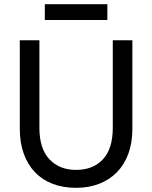

<svg xmlns="http://www.w3.org/2000/svg" viewBox="-20 -893 730 921"><path d="M345 8Q283 8 233 -11Q183 -30 148 -66.5Q113 -103 94 -155.5Q75 -208 75 -275V-700H169V-280Q169 -180 217 -129Q265 -78 345 -78Q426 -78 473.5 -128.5Q521 -179 521 -280V-700H615V-275Q615 -209 596 -156.5Q577 -104 541.5 -67.5Q506 -31 456 -11.5Q406 8 345 8ZM195 -873H495V-797H195Z"/></svg>

Font: PT Root UI Medium
Style: Regular
Weight: 500
Designer: Vitaly Kuzmin
Foundry: ParaType Ltd.
Version: Version 2.001G